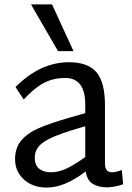

<svg xmlns="http://www.w3.org/2000/svg" viewBox="-20 -833 595 867"><path d="M48 0ZM536 -1Q500 12 464 13Q424 13 398.5 -3Q373 -19 367 -59Q272 14 191 14Q128 14 88 -22.5Q48 -59 48 -114Q48 -165 76 -198.5Q104 -232 154.5 -254Q205 -276 291 -301L365 -322V-361Q365 -481 274 -481Q224 -481 182 -460.5Q140 -440 87 -384L50 -440Q162 -552 291 -552Q377 -552 415.5 -507Q454 -462 454 -357V-96Q454 -74 462 -64.5Q470 -55 487 -55Q502 -55 530 -65ZM210 -55Q244 -55 280.5 -72Q317 -89 365 -124V-263L308 -246Q213 -217 175 -190Q137 -163 137 -121Q137 -87 157 -71Q177 -55 210 -55ZM120 -813H215L312 -602H242Z"/></svg>

Font: Martel Sans
Style: Regular
Weight: 400
Designer: Dan Reynolds and Mathieu Réguer
Foundry: Dan Reynolds and Mathieu Réguer
Version: Version 1.002; ttfautohint (v1.1) -l 5 -r 5 -G 72 -x 0 -D la